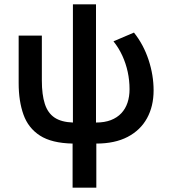

<svg xmlns="http://www.w3.org/2000/svg" viewBox="-20 -660 783 890"><path d="M316.5 210V5.5Q219.5 3.5 165.2 -31.5Q111 -66.5 88.8 -128.8Q66.5 -191 66.5 -275V-495H174V-287Q174 -221 187.8 -178.5Q201.5 -136 232.8 -115Q264 -94 318 -92V-640H425V-92Q464.5 -92 493.8 -103.2Q523 -114.5 542.2 -135Q561.5 -155.5 571 -183.8Q580.5 -212 580.5 -246.5Q580.5 -287.5 572 -326.8Q563.5 -366 547 -402Q530.5 -438 506 -468.5L601 -509Q645.5 -453 668.8 -382.2Q692 -311.5 692 -241Q692 -167.5 661.5 -112Q631 -56.5 571.8 -25.5Q512.5 5.5 426.5 5.5V210Z"/></svg>

Font: Geologica EX
Style: Regular
Weight: 400
Designer: Sindre Bremnes, Frode Helland
Foundry: Monokrom Skriftforlag AS
Version: Version 1.010;gftools[0.9.28]